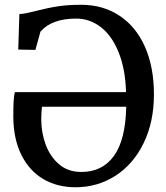

<svg xmlns="http://www.w3.org/2000/svg" viewBox="-20 -771 694 802"><path d="M42 -386.2H506.3V-389.6Q503.4 -483.4 475.3 -553Q447.3 -622.6 400.4 -658.2Q354 -693.4 298.8 -693.4Q195.8 -693.4 148.9 -638.7L127.9 -562.5L56.2 -564L61 -712.4Q73.7 -712.9 86.9 -715.3Q100.1 -717.8 128.9 -725.1Q183.1 -738.8 224.1 -744.9Q265.1 -751 319.3 -751Q410.2 -751 479.2 -705.3Q548.3 -659.7 585.9 -574.7Q623 -490.2 623 -376.5Q623 -262.2 580.3 -173.8Q537.6 -85.4 461.9 -36.6Q386.7 11.2 295.9 11.2Q219.2 11.2 161.1 -22.9Q103 -57.1 69.8 -123Q36.1 -189.9 35.6 -282.7Q35.6 -324.2 36.9 -347.4Q38.1 -370.6 42 -386.2ZM155.3 -325.2Q152.3 -298.3 152.3 -272.5Q152.3 -216.8 170.9 -166.7Q189.5 -116.7 226.1 -85.4Q263.2 -52.7 320.3 -52.7Q407.2 -52.7 455.8 -119.6Q504.4 -186.5 507.3 -325.2Z"/></svg>

Font: Merriweather
Style: Regular
Weight: 400
Designer: Eben Sorkin
Foundry: Eben Sorkin
Version: Version 1.584; ttfautohint (v1.8.1)